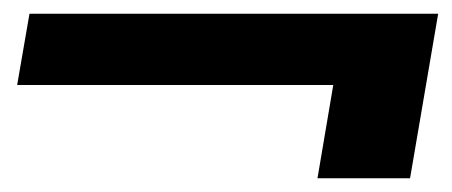

<svg xmlns="http://www.w3.org/2000/svg" viewBox="-20 -458 659 280"><path d="M443 -198 466 -334H5L23 -438H619L578 -198Z"/></svg>

Font: DM Sans 11pt
Style: Bold Italic
Weight: 700
Italic angle: -10°
Version: Version 4.004;gftools[0.9.30]